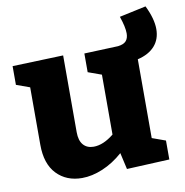

<svg xmlns="http://www.w3.org/2000/svg" viewBox="-79 -769 827 859"><g transform="rotate(-10 334.0 -339.5)"><path d="M563 -466V-108L624 -86V0L430 9L413 -66Q369 -27 320 -6.5Q271 14 226 14Q155 14 111 -32Q67 -78 67 -165V-426L6 -448V-533L237 -541V-192Q237 -154 254 -134.5Q271 -115 301 -115Q345 -115 393 -154V-426L332 -448V-533L486 -539Q512 -542 523 -554.5Q534 -567 534 -589Q534 -618 517 -667L638 -693Q668 -632 668 -585Q668 -539 641 -508.5Q614 -478 563 -466Z"/></g></svg>

Font: Bitter Pro ExtraBold
Style: Regular
Weight: 800
Designer: Sol Matas, and Bitter project Authors
Foundry: Sol Matas
Version: Version 1.010